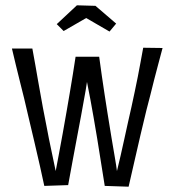

<svg xmlns="http://www.w3.org/2000/svg" viewBox="-20 -698 658 724"><path d="M147 3Q140 -30 130.5 -72.5Q121 -115 109.5 -163.5Q98 -212 86 -263Q79 -295 71 -327Q63 -359 55 -391Q47 -423 39.5 -454Q32 -485 25 -515H102Q108 -482 113.5 -451.5Q119 -421 123.5 -394Q128 -367 133 -341Q138 -315 142 -291Q150 -252 157 -214Q164 -176 172.5 -136.5Q181 -97 190 -53Q196 -83 202.5 -119Q209 -155 216.5 -195Q224 -235 231 -277Q237 -312 243 -347Q249 -382 254.5 -416.5Q260 -451 265 -484H354Q359 -448 364 -412Q369 -376 374.5 -341.5Q380 -307 385 -274Q393 -223 400.5 -178.5Q408 -134 413.5 -102Q419 -70 421 -53Q428 -82 435 -112Q442 -142 448.5 -172.5Q455 -203 462 -234Q469 -265 476 -296Q482 -324 488 -352Q494 -380 499.5 -408Q505 -436 510 -463.5Q515 -491 520 -518L593 -517Q585 -487 577 -457Q569 -427 561.5 -398Q554 -369 547 -340Q540 -311 532 -282Q521 -237 510 -190Q499 -143 488 -94.5Q477 -46 465 6L375 3Q367 -47 360 -91Q353 -135 346.5 -175.5Q340 -216 333 -255Q327 -289 321 -322Q315 -355 308 -389Q303 -355 297 -324Q291 -293 286 -263Q278 -220 270 -178Q262 -136 254 -92.5Q246 -49 237 0ZM393 -579 305 -630 220 -581 194 -607 270 -678 340 -676 418 -609Z"/></svg>

Font: Truculenta
Style: Regular
Weight: 400
Designer: Ivan Castro, Eva Sanz & Omnibus-Type Team
Foundry: Omnibus-Type
Version: Version 1.002